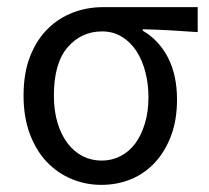

<svg xmlns="http://www.w3.org/2000/svg" viewBox="-20 -506 586 538"><path d="M264 12Q220 12 180.5 -4.5Q141 -21 111 -52.5Q81 -84 63.5 -131Q46 -178 46 -238Q46 -302 64.5 -348.5Q83 -395 114 -425.5Q145 -456 185 -471Q225 -486 268 -486H534V-416Q492 -419 457 -421Q422 -423 380 -424V-420Q425 -394 450.5 -345Q476 -296 476 -227Q476 -170 459.5 -126Q443 -82 414.5 -51Q386 -20 347.5 -4Q309 12 264 12ZM265 -56Q293 -56 317.5 -68.5Q342 -81 359 -104Q376 -127 386 -160Q396 -193 396 -234Q396 -270 387.5 -303.5Q379 -337 362.5 -362.5Q346 -388 321.5 -403Q297 -418 266 -418Q208 -418 169.5 -373.5Q131 -329 131 -238Q131 -196 141 -162.5Q151 -129 169 -105Q187 -81 211.5 -68.5Q236 -56 265 -56Z"/></svg>

Font: Source Sans Pro
Style: Regular
Weight: 400
Designer: Paul D. Hunt
Foundry: Adobe Systems Incorporated
Version: Version 2.021;PS 2.000;hotconv 1.0.86;makeotf.lib2.5.63406